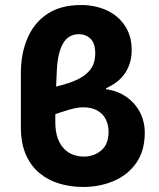

<svg xmlns="http://www.w3.org/2000/svg" viewBox="-20 -732 631 764"><path d="M310 12Q262 12 217.5 -1Q173 -14 138 -42.5Q103 -71 83 -116.5Q63 -162 63 -227V-441Q63 -519 89.5 -580.5Q116 -642 169 -677Q222 -712 303 -712Q358 -712 403.5 -691.5Q449 -671 476.5 -630.5Q504 -590 504 -532Q504 -482 479 -443Q454 -404 402 -381V-377Q447 -371 482 -347Q517 -323 536.5 -286Q556 -249 556 -204Q556 -132 522.5 -84Q489 -36 433 -12Q377 12 310 12ZM314 -109Q354 -109 383 -133.5Q412 -158 412 -208Q412 -234 401.5 -256Q391 -278 368.5 -291.5Q346 -305 310 -305Q295 -305 276.5 -301Q258 -297 231 -288Q204 -279 160 -265L142 -375Q210 -387 253 -401.5Q296 -416 319 -434.5Q342 -453 350.5 -474Q359 -495 359 -520Q359 -560 340 -578Q321 -596 294 -596Q252 -596 230.5 -558.5Q209 -521 206 -449Q205 -420 203.5 -393Q202 -366 201.5 -341Q201 -316 200.5 -293Q200 -270 200 -249Q200 -209 209.5 -182.5Q219 -156 235.5 -139.5Q252 -123 272 -116Q292 -109 314 -109Z"/></svg>

Font: Source Sans 3
Style: Bold
Weight: 700
Designer: Paul D. Hunt
Foundry: Adobe
Version: Version 3.052;hotconv 1.1.0;makeotfexe 2.6.0